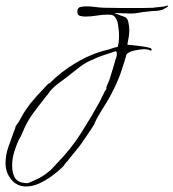

<svg xmlns="http://www.w3.org/2000/svg" viewBox="-43 -462 628 695"><path d="M52 213Q18 213 -2.5 187.5Q-23 162 -23 129Q-23 100 -13 71Q-3 42 7 15Q8 13 11 5Q14 -3 13 -4Q24 -18 32 -33.5Q40 -49 50 -64Q67 -89 87 -111Q107 -133 127 -154Q129 -156 131.5 -158.5Q134 -161 136 -160Q177 -202 231.5 -234.5Q286 -267 343 -281Q353 -283 363 -287Q373 -291 383 -292Q386 -302 387 -312.5Q388 -323 388 -333Q388 -347 384.5 -371.5Q381 -396 368 -405Q364 -408 358 -408.5Q352 -409 346 -409Q327 -409 306.5 -405.5Q286 -402 266 -402Q256 -402 246.5 -404.5Q237 -407 237 -420Q237 -434 247.5 -436.5Q258 -439 268 -439Q284 -439 299 -437Q314 -435 330 -434Q365 -433 401 -433Q437 -433 472 -433Q483 -433 494 -433.5Q505 -434 515 -434Q516 -434 516 -434.5Q516 -435 516 -435Q528 -436 540 -437Q552 -438 564 -442Q565 -441 565 -440Q565 -437 557.5 -433.5Q550 -430 548 -428Q535 -423 520 -422.5Q505 -422 491 -420Q475 -419 460.5 -416Q446 -413 429 -413Q415 -413 400.5 -414Q386 -415 372 -415V-414H373Q389 -407 408 -401Q419 -397 422 -380Q425 -363 425 -354Q425 -341 423 -328Q421 -315 418 -301H419V-300Q423 -300 436.5 -298.5Q450 -297 465.5 -295Q481 -293 492.5 -290.5Q504 -288 505 -285L506 -281H505V-279H501Q497 -282 490.5 -283Q484 -284 479 -284Q468 -284 445.5 -279.5Q423 -275 415 -265Q411 -252 407 -238Q403 -224 398 -210Q391 -188 381.5 -166.5Q372 -145 361 -124Q353 -108 343.5 -92.5Q334 -77 324 -61Q320 -54 315 -46Q310 -38 306 -30Q304 -26 302 -21.5Q300 -17 298 -12Q298 -11 291 -0.5Q284 10 275 23.5Q266 37 258.5 47.5Q251 58 250 60Q239 75 227 89Q215 103 204 117L203 120Q197 124 192.5 131Q188 138 183 143Q168 158 145.5 174.5Q123 191 99 202Q75 213 52 213ZM58 201Q78 193 96 184Q114 175 130 162Q141 154 149.5 144Q158 134 167 125Q214 77 250 20.5Q286 -36 318 -94Q320 -98 325 -108.5Q330 -119 335 -128.5Q340 -138 342 -139Q341 -147 347 -159Q353 -171 355 -179L370 -228Q371 -229 371 -231Q371 -232 370 -232L373 -235L372 -236Q374 -244 377 -251.5Q380 -259 380 -267Q380 -273 377 -277Q356 -270 334 -263Q312 -256 292 -246Q267 -236 245.5 -219.5Q224 -203 203 -186Q189 -175 170.5 -161.5Q152 -148 140 -134Q136 -130 133.5 -125.5Q131 -121 127 -117Q99 -82 76.5 -51.5Q54 -21 37 21Q35 27 31.5 33Q28 39 25 44Q15 66 8 89.5Q1 113 1 137Q1 168 13 184.5Q25 201 58 201Z"/></svg>

Font: Qwitcher Grypen
Style: Regular
Weight: 400
Designer: Robert E. Leuschke
Foundry: Robert E. Leuschke
Version: Version 1.100; ttfautohint (v1.8.3)